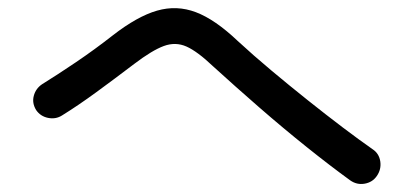

<svg xmlns="http://www.w3.org/2000/svg" viewBox="-20 -572 1040 480"><path d="M855.5 -121.1Q805.7 -157.2 747.1 -204.1Q688.5 -251 627.9 -303.7Q567.4 -356.4 512.7 -406.2Q473.6 -443.4 446.3 -455.6Q418.9 -467.8 389.6 -457Q360.4 -446.3 315.4 -412.1Q266.6 -375 221.2 -341.8Q175.8 -308.6 134.8 -283.2Q119.1 -273.4 100.1 -277.3Q81.1 -281.2 70.3 -296.9Q59.6 -314.5 64.5 -332.5Q69.3 -350.6 85 -361.3Q123 -384.8 169.9 -416.5Q216.8 -448.2 261.7 -483.4Q323.2 -531.2 372.6 -545.4Q421.9 -559.6 469.7 -541.5Q517.6 -523.4 574.2 -469.7Q613.3 -433.6 658.2 -396Q703.1 -358.4 749 -321.8Q794.9 -285.2 836.9 -253.4Q878.9 -221.7 911.1 -199.2Q927.7 -188.5 930.7 -168.5Q933.6 -148.4 921.9 -131.8Q911.1 -116.2 891.6 -112.8Q872.1 -109.4 855.5 -121.1Z"/></svg>

Font: KTXP_ComRound
Style: Medium
Weight: 500
Version: Version 1.01;May 16, 2022;FontCreator 13.0.0.2683 64-bit